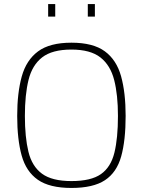

<svg xmlns="http://www.w3.org/2000/svg" viewBox="-20 -920 706 949"><path d="M333 9Q225 9 167 -31.5Q109 -72 87 -151.5Q65 -231 65 -347Q65 -461 87.5 -542Q110 -623 168 -666Q226 -709 333 -709Q440 -709 498 -666.5Q556 -624 578.5 -543Q601 -462 601 -347Q601 -226 579 -147Q557 -68 499 -29.5Q441 9 333 9ZM333 -25Q430 -25 479 -59.5Q528 -94 545.5 -165.5Q563 -237 563 -347Q563 -451 544.5 -524Q526 -597 476.5 -636Q427 -675 333 -675Q238 -675 188.5 -636.5Q139 -598 121 -525Q103 -452 103 -347Q103 -242 120.5 -170Q138 -98 187.5 -61.5Q237 -25 333 -25ZM414 -838V-900H449V-838ZM218 -838V-900H253V-838Z"/></svg>

Font: TitilliumWeb ExtraLight
Style: Regular
Weight: 400
Designer: Mohamed Gaber, Accademia di Belle Arti di Urbino and others
Foundry: Kief Type Foundry, Accademia di Belle Arti di Urbino and others
Version: Version 3.000; ttfautohint (v1.8.2)